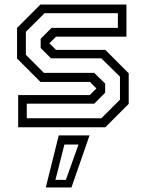

<svg xmlns="http://www.w3.org/2000/svg" viewBox="-20 -560 642 845"><path d="M60 0V-141.5H375L405.5 -172V-169.5L376 -199.5H158L55 -302.5V-437L158 -540H536.5V-398.5H226.5L196 -368V-371L226.5 -340.5H443.5L546.5 -237.5V-103L443.5 0ZM97.8 -39.5H426.2L508 -121.5V-222.5L426 -303.2H204.5L159 -348.8V-389.2L207 -437.5H498.8V-501.8H176L93.8 -419.8V-318.8L173.2 -239.2H394.8L442.8 -192.2V-152L394.8 -103.8H97.8ZM181.5 265 238.5 36H374L294.5 265ZM224 231.5H270L325.5 76H263.5Z"/></svg>

Font: Tourney Thin
Style: Regular
Weight: 100
Designer: Tyler Finck
Foundry: Etcetera Type Co
Version: Version 1.015